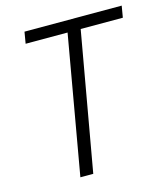

<svg xmlns="http://www.w3.org/2000/svg" viewBox="-104 -768 740 849"><g transform="rotate(-15 266.0 -343.0)"><path d="M159 0 270 -633H78L87 -686H532L523 -633H330L218 0Z"/></g></svg>

Font: Archivo Condensed ExtraLight
Style: Italic
Weight: 250
Width: 3
Italic angle: -10°
Designer: Hector Gatti
Foundry: Omnibus-Type
Version: Version 2.001